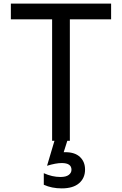

<svg xmlns="http://www.w3.org/2000/svg" viewBox="-20 -778 674 1061"><path d="M352 0 332 63H341Q394 63 422 89.5Q450 116 450 159Q450 206 417 234.5Q384 263 321 263Q266 263 222 243V179Q268 200 314 200Q345 200 360 188.5Q375 177 375 160Q375 123 321 123Q289 123 240 138L281 0H268V-671H40V-758H594V-671H366V0Z"/></svg>

Font: Biryani
Style: Regular
Weight: 400
Designer: Dan Reynolds and Mathieu Réguer
Foundry: Dan Reynolds and Mathieu Réguer
Version: Version 1.004; ttfautohint (v1.1) -l 5 -r 5 -G 72 -x 0 -D la